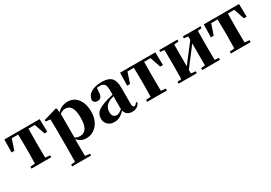

<svg xmlns="http://www.w3.org/2000/svg" viewBox="26 -1503 3818 2702"><g transform="rotate(-30 1935.5 -152.0)"><path d="M399 -509Q397 -393 397 -308V-238Q397 -154 399 -38L476 -31V0H155V-31L232 -38Q235 -125 235 -238V-308Q235 -422 232 -509H128L71 -338H25L29 -546H602L606 -338H561L503 -509Z M897 -79Q928 -54 980 -54Q1113 -54 1113 -275Q1113 -494 986 -494Q936 -494 897 -459ZM893 -488Q961 -563 1065 -563Q1160 -563 1220 -489Q1284 -410 1284 -276Q1284 -143 1212 -61Q1143 17 1041 17Q953 17 894 -52V7Q894 65 896 221L973 230V259H666V230L733 223Q735 65 735 7V-320Q735 -395 732 -467L658 -475V-499L872 -562L886 -552Z M1663 -305Q1625 -295 1608 -288Q1501 -244 1501 -139Q1501 -51 1576 -51Q1611 -51 1663 -97ZM1465 -510 1449 -504ZM1912 -61Q1877 17 1785 17Q1691 17 1667 -70Q1588 17 1498 17Q1433 17 1393 -20Q1352 -57 1352 -119Q1352 -188 1398 -229Q1445 -271 1565 -306Q1593 -314 1663 -332V-393Q1663 -471 1642 -500Q1620 -528 1563 -528Q1541 -528 1521 -524L1514 -453Q1510 -358 1439 -358Q1382 -358 1370 -409Q1376 -481 1440 -521Q1506 -563 1620 -563Q1726 -563 1773 -514Q1819 -466 1819 -357V-88Q1819 -37 1850 -37Q1871 -37 1895 -75Z M2279 -509Q2277 -393 2277 -308V-238Q2277 -154 2279 -38L2356 -31V0H2035V-31L2112 -38Q2115 -125 2115 -238V-308Q2115 -422 2112 -509H2008L1951 -338H1905L1909 -546H2482L2486 -338H2441L2383 -509Z M3152 -509Q3150 -393 3150 -308V-238Q3150 -153 3152 -37L3217 -31V0H2929V-31L2995 -38V-395L2767 -96V-38L2841 -31V0H2545V-31L2610 -37Q2612 -153 2612 -238V-308Q2612 -392 2610 -510L2545 -516V-546H2841V-516L2767 -508V-155L2995 -451V-508L2929 -516V-546H3217V-516Z M3639 -509Q3637 -393 3637 -308V-238Q3637 -154 3639 -38L3716 -31V0H3395V-31L3472 -38Q3475 -125 3475 -238V-308Q3475 -422 3472 -509H3368L3311 -338H3265L3269 -546H3842L3846 -338H3801L3743 -509Z"/></g></svg>

Font: Source Han Serif CN Heavy
Style: Regular
Weight: 900
Designer: Ryoko NISHIZUKA  (kana & ideographs); Frank Grießhammer (Latin, Greek & Cyrillic); Wenlong ZHANG  (bopomofo); Sandoll Co
Foundry: Adobe Systems Incorporated
Version: Version 1.000;PS 1;hotconv 16.6.53;makeotf.lib2.5.65590